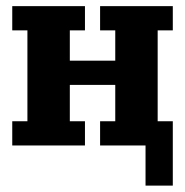

<svg xmlns="http://www.w3.org/2000/svg" viewBox="-20 -469 597 619"><path d="M449.2 -24.4H537.1V129.4H449.2ZM302.7 0V-78.1H351.6V-195.3H205.1V-78.1H253.9V0H19.5V-78.1H68.4V-371.1H19.5V-449.2H253.9V-371.1H205.1V-273.4H351.6V-371.1H302.7V-449.2H537.1V-371.1H488.3V-78.1H537.1V0Z"/></svg>

Font: Orelega One
Style: Regular
Weight: 400
Version: Version 1.1 ; ttfautohint (v1.8.3)